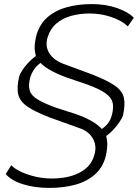

<svg xmlns="http://www.w3.org/2000/svg" viewBox="-20 -732 682 940"><path d="M221 188Q150 188 92.5 170Q35 152 8 120L35 77Q54 96 86 110.5Q118 125 156.5 133.5Q195 142 233 142Q285 142 327.5 130Q370 118 400.5 92.5Q431 67 442 26Q455 -17 435 -53Q415 -89 371 -104L223 -157Q151 -185 114.5 -210Q78 -235 69.5 -269Q61 -303 74 -358Q83 -384 110 -415.5Q137 -447 172 -469L159 -448Q152 -466 150 -488.5Q148 -511 156 -551Q171 -610 209 -644.5Q247 -679 303.5 -695.5Q360 -712 429 -712Q498 -712 553.5 -692.5Q609 -673 635 -645L606 -603Q575 -632 524 -649Q473 -666 418 -666Q370 -666 327.5 -654Q285 -642 255.5 -616.5Q226 -591 213 -549Q200 -506 221.5 -471.5Q243 -437 292 -419L435 -366Q508 -337 543.5 -312Q579 -287 586.5 -253Q594 -219 582 -166Q572 -141 545.5 -109Q519 -77 484 -55L497 -74Q503 -59 505 -35.5Q507 -12 499 28Q485 86 446 121Q407 156 349.5 172Q292 188 221 188ZM127 -349Q118 -314 125.5 -289Q133 -264 164.5 -245Q196 -226 253 -205L350 -174Q402 -156 438 -133.5Q474 -111 487 -88L455 -87Q484 -101 503 -121.5Q522 -142 529 -174Q537 -207 531 -231Q525 -255 495.5 -276Q466 -297 405 -319L305 -353Q253 -372 217 -394Q181 -416 167 -438L199 -437Q171 -422 153.5 -401Q136 -380 127 -349Z"/></svg>

Font: Nunito Sans 7pt Expanded ExtraLight
Style: Italic
Weight: 250
Width: 7
Italic angle: -9°
Designer: Vernon Adams
Foundry: Vernon Adams
Version: Version 3.101;gftools[0.9.27]